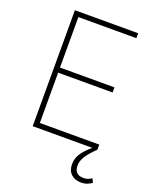

<svg xmlns="http://www.w3.org/2000/svg" viewBox="-166 -799 880 1100"><g transform="rotate(20 274.5 -249.0)"><path d="M95.7 -707H481.4V-676.8H127.9V-369.1H460V-337.9H127.9V-31.2H490.2V0Q451.7 37.1 432.9 65.9Q414.1 94.7 414.1 125Q414.1 152.8 428.7 166.3Q443.4 179.7 469.7 179.7Q484.4 179.7 495.6 175.8Q506.8 171.9 519.5 163.1L531.2 187.5Q515.6 198.2 500.2 203.6Q484.9 209 465.8 209Q428.2 209 405 187.5Q381.8 166 381.8 127Q381.8 92.3 400.9 62.7Q419.9 33.2 459 0H95.7Z"/></g></svg>

Font: Pretendard Std Thin
Style: Regular
Weight: 100
Designer: Base glyphs from Inter by Rasmus Andersson; Hangeul glyphs from Noto Sans CJK(Source Han Sans) by Jang Soo-young and Kan
Foundry: Kil Hyung-jin
Version: Version 1.309